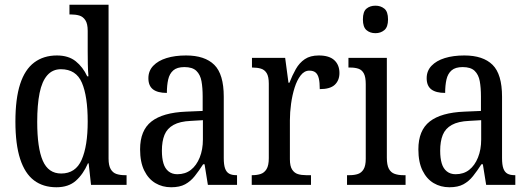

<svg xmlns="http://www.w3.org/2000/svg" viewBox="-20 -780 2230 810"><path d="M218 10Q162 10 123.5 -19Q85 -48 65 -109.5Q45 -171 45 -267Q45 -364 65 -425.5Q85 -487 124.5 -516.5Q164 -546 220 -546Q269 -546 299.5 -521.5Q330 -497 348 -458H353Q351 -482 350.5 -510Q350 -538 350 -564V-650Q350 -680 340 -695Q330 -710 314.5 -714.5Q299 -719 280 -719H273V-760H438V-111Q438 -82 447 -66.5Q456 -51 471.5 -46Q487 -41 506 -41H514V0H364L354 -91H351Q331 -45 300 -17.5Q269 10 218 10ZM238 -48Q299 -48 324.5 -106Q350 -164 350 -267Q350 -374 325.5 -431Q301 -488 237 -488Q202 -488 179.5 -462.5Q157 -437 147 -387.5Q137 -338 137 -266Q137 -156 160.5 -102Q184 -48 238 -48Z M702 10Q665 10 635.5 -7.5Q606 -25 588.5 -60.5Q571 -96 571 -150Q571 -230 619 -267.5Q667 -305 765 -309L835 -312V-373Q835 -410 830 -437.5Q825 -465 808.5 -481Q792 -497 758 -497Q727 -497 711 -483Q695 -469 689.5 -444.5Q684 -420 684 -388Q645 -388 625.5 -403Q606 -418 606 -450Q606 -481 626.5 -502.5Q647 -524 682.5 -535Q718 -546 765 -546Q844 -546 884 -506.5Q924 -467 924 -372V-113Q924 -85 929.5 -69.5Q935 -54 946.5 -47.5Q958 -41 977 -41H980V0H857L843 -87H837Q819 -59 801.5 -37Q784 -15 761 -2.5Q738 10 702 10ZM728 -45Q762 -45 785.5 -63.5Q809 -82 822.5 -115.5Q836 -149 836 -191V-273L785 -270Q739 -268 712 -253Q685 -238 674 -211Q663 -184 663 -144Q663 -113 669.5 -91Q676 -69 691 -57Q706 -45 728 -45Z M1042 0V-41H1045Q1064 -41 1079.5 -46Q1095 -51 1104.5 -66.5Q1114 -82 1114 -113V-427Q1114 -457 1105 -471.5Q1096 -486 1080.5 -490.5Q1065 -495 1046 -495H1043V-536H1183L1197 -431H1201Q1213 -462 1228 -488.5Q1243 -515 1266 -530.5Q1289 -546 1325 -546Q1369 -546 1390.5 -526Q1412 -506 1412 -472Q1412 -441 1392.5 -422.5Q1373 -404 1329 -404Q1329 -432 1325 -449Q1321 -466 1311.5 -474Q1302 -482 1285 -482Q1264 -482 1248.5 -462Q1233 -442 1223 -410.5Q1213 -379 1208 -342.5Q1203 -306 1203 -273V-108Q1203 -79 1212.5 -64.5Q1222 -50 1237 -45.5Q1252 -41 1271 -41H1292V0Z M1444 0V-41H1455Q1475 -41 1490 -46Q1505 -51 1514 -66Q1523 -81 1523 -110V-425Q1523 -455 1515 -470Q1507 -485 1492.5 -490Q1478 -495 1458 -495H1450V-536H1612V-115Q1612 -84 1620.5 -68Q1629 -52 1645 -46.5Q1661 -41 1680 -41H1691V0ZM1564 -640Q1541 -640 1526 -653Q1511 -666 1511 -698Q1511 -731 1526 -743.5Q1541 -756 1564 -756Q1586 -756 1601.5 -743.5Q1617 -731 1617 -698Q1617 -666 1601.5 -653Q1586 -640 1564 -640Z M1876 10Q1839 10 1809.5 -7.5Q1780 -25 1762.5 -60.5Q1745 -96 1745 -150Q1745 -230 1793 -267.5Q1841 -305 1939 -309L2009 -312V-373Q2009 -410 2004 -437.5Q1999 -465 1982.5 -481Q1966 -497 1932 -497Q1901 -497 1885 -483Q1869 -469 1863.5 -444.5Q1858 -420 1858 -388Q1819 -388 1799.5 -403Q1780 -418 1780 -450Q1780 -481 1800.5 -502.5Q1821 -524 1856.5 -535Q1892 -546 1939 -546Q2018 -546 2058 -506.5Q2098 -467 2098 -372V-113Q2098 -85 2103.5 -69.5Q2109 -54 2120.5 -47.5Q2132 -41 2151 -41H2154V0H2031L2017 -87H2011Q1993 -59 1975.5 -37Q1958 -15 1935 -2.5Q1912 10 1876 10ZM1902 -45Q1936 -45 1959.5 -63.5Q1983 -82 1996.5 -115.5Q2010 -149 2010 -191V-273L1959 -270Q1913 -268 1886 -253Q1859 -238 1848 -211Q1837 -184 1837 -144Q1837 -113 1843.5 -91Q1850 -69 1865 -57Q1880 -45 1902 -45Z"/></svg>

Font: Noto Serif Khmer Condensed
Style: Regular
Weight: 400
Width: 3
Designer: Danh Hong and the Monotype Design Team
Foundry: Monotype Imaging Inc.
Version: Version 2.004